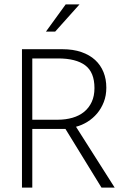

<svg xmlns="http://www.w3.org/2000/svg" viewBox="-20 -854 560 874"><path d="M80 -630H264Q313 -630 350.5 -617Q388 -604 413 -581Q438 -558 451 -526Q464 -494 464 -455Q464 -419 452.5 -389.5Q441 -360 422 -337.5Q403 -315 378 -299.5Q353 -284 326 -277L502 0H442L278 -267H127V0H80ZM127 -309H243Q279 -309 310 -318Q341 -327 363 -345Q385 -363 397.5 -390Q410 -417 410 -453Q410 -525 368 -556.5Q326 -588 244 -588H127ZM231 -710H189L279 -834H342Z"/></svg>

Font: Mukta Vaani ExtraLight
Style: Regular
Weight: 275
Designer: Noopur Datye, Girish Dalvi, Yashodeep Gholap, Pallavi Karambelkar
Foundry: Ek Type
Version: Version 2.538;PS 1.000;hotconv 16.6.51;makeotf.lib2.5.65220;